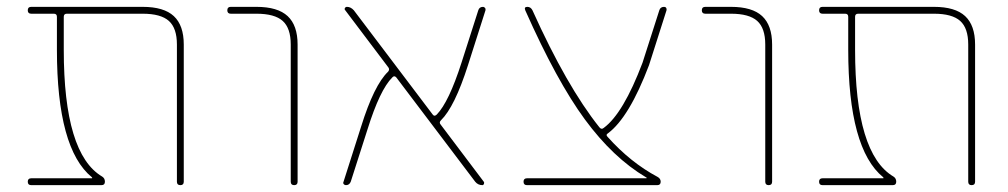

<svg xmlns="http://www.w3.org/2000/svg" viewBox="-20 -540 2940 560"><path d="M248 -20Q249 -20 249 -21L248 -23Q146 -106 146 -395V-491Q146 -500 137 -500H71Q61 -500 61 -510Q61 -520 71 -520H396Q458 -520 487 -493Q516 -466 516 -410V-10Q516 0 506 0Q496 0 496 -10V-410Q496 -458 472.5 -479Q449 -500 396 -500H175Q166 -500 166 -491V-395Q166 -91 278 -25Q286 -20 286 -10Q286 0 276 0H71Q61 0 61 -10Q61 -20 71 -20Z M653 -500Q643 -500 643 -510Q643 -520 653 -520H728Q790 -520 819 -493Q848 -466 848 -410V-10Q848 0 838 0Q828 0 828 -10V-410Q828 -458 804.5 -479Q781 -500 728 -500Z M989 0Q985 0 982.5 -3Q980 -6 982 -10L1033 -170Q1071 -292 1112 -331Q1117 -337 1113 -343L987 -510Q984 -513 986 -516.5Q988 -520 992 -520Q1003 -520 1012 -510L1242 -206Q1247 -199 1254 -206Q1289 -242 1326 -357L1375 -510Q1378 -520 1389 -520Q1392 -520 1394.5 -517Q1397 -514 1396 -510L1345 -350Q1306 -228 1266 -189Q1260 -183 1265 -177L1391 -10Q1393 -7 1391.5 -3.5Q1390 0 1387 0Q1374 0 1366 -10L1136 -314Q1130 -321 1124 -314Q1088 -278 1052 -163L1003 -10Q999 0 989 0Z M1517 0Q1507 0 1507 -10Q1507 -20 1517 -20H1865Q1866 -20 1866 -21Q1866 -23 1864 -23Q1768 -80 1686 -191.5Q1604 -303 1512 -510Q1508 -520 1518 -520Q1528 -520 1533 -510Q1633 -288 1728 -169Q1734 -161 1741 -167Q1798 -209 1854 -357L1903 -510Q1906 -520 1917 -520Q1921 -520 1923 -517Q1925 -514 1924 -510L1873 -350Q1815 -197 1753 -151Q1746 -147 1752 -141Q1819 -66 1898 -24Q1907 -19 1907 -10Q1907 0 1897 0Z M2037 -500Q2027 -500 2027 -510Q2027 -520 2037 -520H2112Q2174 -520 2203 -493Q2232 -466 2232 -410V-10Q2232 0 2222 0Q2212 0 2212 -10V-410Q2212 -458 2188.5 -479Q2165 -500 2112 -500Z M2556 -20Q2557 -20 2557 -21L2556 -23Q2454 -106 2454 -395V-491Q2454 -500 2445 -500H2379Q2369 -500 2369 -510Q2369 -520 2379 -520H2704Q2766 -520 2795 -493Q2824 -466 2824 -410V-10Q2824 0 2814 0Q2804 0 2804 -10V-410Q2804 -458 2780.5 -479Q2757 -500 2704 -500H2483Q2474 -500 2474 -491V-395Q2474 -91 2586 -25Q2594 -20 2594 -10Q2594 0 2584 0H2379Q2369 0 2369 -10Q2369 -20 2379 -20Z"/></svg>

Font: Rounded Mplus 1c Thin
Style: Regular
Weight: 250
Version: Version 1.059.20150529